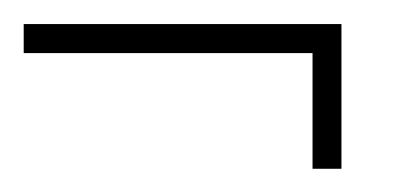

<svg xmlns="http://www.w3.org/2000/svg" viewBox="-20 -264 332 162"><path d="M243.7 -121.6V-219.2H0V-243.7H268.1V-121.6Z"/></svg>

Font: FS Mondwest Regular
Style: Regular
Weight: 400
Designer: NZWStudios2024
Foundry: https://fontstruct.com
Version: Version 1.0